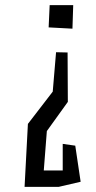

<svg xmlns="http://www.w3.org/2000/svg" viewBox="-20 -730 374 750"><path d="M263 -618 170 -623 174 -710H266ZM244 -525 245 -332 163 -218 151 -64H225V-168L274 -161L295 -20L209 0H76L89 -246L186 -372L199 -526Z"/></svg>

Font: Bahiana
Style: Regular
Weight: 400
Designer: Pablo Cosgaya & Dani Raskovsky
Foundry: Pablo Cosgaya & Dani Raskovsky
Version: Version 1.005